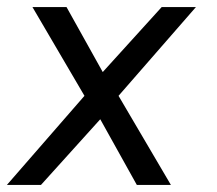

<svg xmlns="http://www.w3.org/2000/svg" viewBox="-50 -521 612 541"><path d="M-30.5 0 188 -251 41.5 -501H137.5L239.5 -318L405.5 -501H502L284 -251L431.5 0H335.5L232.5 -185L65.5 0Z"/></svg>

Font: Urbanist
Style: Italic
Weight: 400
Italic angle: -8°
Designer: Corey Hu
Foundry: Corey Hu
Version: Version 1.330; ttfautohint (v1.8.4.7-5d5b)